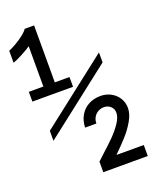

<svg xmlns="http://www.w3.org/2000/svg" viewBox="-185 -964 972 1229"><g transform="rotate(-20 300.5 -349.0)"><path d="M-1 -685.5V-767.5Q21 -776 50.5 -793.2Q80 -810.5 105 -830Q130 -849.5 140 -865.5H204V-477.5H304V-411H27V-477.5H126V-752Q105.5 -737.5 63.8 -715.2Q22 -693 -1 -685.5ZM342 57Q390.5 13.5 424 -20.5Q457.5 -54.5 482.8 -92.2Q508 -130 508 -161Q508 -187 489.5 -204Q471 -221 444 -221Q423 -221 404.5 -210.8Q386 -200.5 375 -181.8Q364 -163 364 -139H287Q289 -188 310.5 -223.5Q332 -259 367.8 -277.5Q403.5 -296 448 -296Q486.5 -296 518.5 -278.8Q550.5 -261.5 569.2 -231.5Q588 -201.5 588 -164Q588 -123 561.2 -77Q534.5 -31 498.8 8.5Q463 48 416 94H602V169H299V97Q308 88 342 57ZM535 -561V-493L68 -129V-197Z"/></g></svg>

Font: JuliaMono Latin
Style: Regular
Weight: 400
Monospace: yes
Designer: cormullion
Foundry: corm
Version: Version 0.049; ttfautohint (v1.8.4)